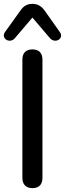

<svg xmlns="http://www.w3.org/2000/svg" viewBox="-34 -968 337 995"><path d="M134 -877 225 -770C253 -739 300 -769 276 -802L196 -915C179 -938 159 -948 134 -948C109 -948 89 -938 73 -915L-8 -802C-31 -769 16 -739 43 -770ZM134 7C168 7 186 -12 186 -46V-659C186 -694 167 -712 134 -712C101 -712 82 -694 82 -659V-46C82 -12 101 7 134 7Z"/></svg>

Font: Nunito SemiBold
Style: Regular
Weight: 600
Designer: Vernon Adams
Foundry: Vernon Adams
Version: Version 3.602